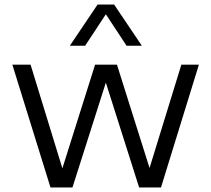

<svg xmlns="http://www.w3.org/2000/svg" viewBox="-20 -828 933 848"><path d="M781 -542.5H858.5L691 0H594.5L447.5 -463L300 0H203L34.5 -542.5H115L255.5 -84.5L400 -542.5H496.5L640.5 -86ZM606.5 -626H539L447.5 -765L356 -626H288.5L411 -808H484Z"/></svg>

Font: Encode Sans Semi Expanded
Style: Regular
Weight: 400
Width: 6
Designer: Multiple Designers
Foundry: Impallari Type
Version: Version 2.000